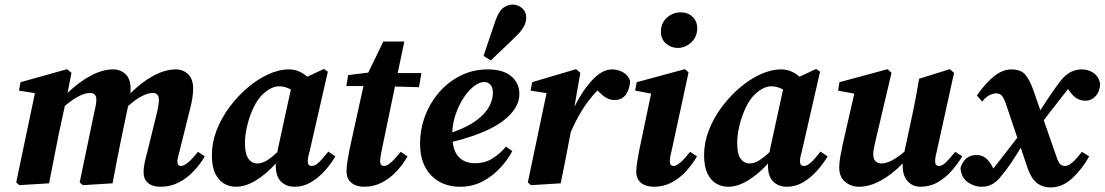

<svg xmlns="http://www.w3.org/2000/svg" viewBox="-20 -803 4839 841"><path d="M195 0 65 8 51 -4 133 -395 63 -406 70 -443 274 -500 293 -484 276 -396Q326 -444 377.5 -471.5Q429 -499 475 -499Q508 -499 530 -478Q552 -457 552 -415Q552 -410 552 -404.5Q552 -399 551 -394Q601 -444 652.5 -471.5Q704 -499 750 -499Q782 -499 804 -478Q826 -457 826 -415Q826 -395 822.5 -373Q819 -351 813 -328L766 -139Q762 -125 759.5 -114.5Q757 -104 757 -96Q757 -76 773 -76Q798 -76 847 -138L877 -118Q857 -84 828.5 -53.5Q800 -23 763.5 -4Q727 15 683 15Q648 15 628.5 -1.5Q609 -18 609 -48Q609 -71 614.5 -95Q620 -119 626 -141L663 -291Q669 -314 672.5 -333.5Q676 -353 676 -365Q676 -382 668.5 -389Q661 -396 650 -396Q629 -396 601.5 -382Q574 -368 541 -338L515 -214Q504 -161 493.5 -107.5Q483 -54 473 0L343 8L329 -4L391 -302Q396 -322 399 -338.5Q402 -355 402 -367Q402 -382 394.5 -389Q387 -396 376 -396Q354 -396 326 -382Q298 -368 264 -339L237 -214Q226 -161 216 -107.5Q206 -54 195 0Z M1053 -176Q1053 -129 1068 -108Q1083 -87 1108 -87Q1128 -87 1149.5 -100.5Q1171 -114 1195 -137Q1196 -142 1196.5 -146Q1197 -150 1198 -154L1254 -411Q1229 -425 1202 -425Q1169 -425 1132 -391Q1109 -370 1091 -332.5Q1073 -295 1063 -253.5Q1053 -212 1053 -176ZM1271 15Q1234 15 1211 -7.5Q1188 -30 1188 -76Q1188 -79 1188 -82Q1188 -85 1188 -87Q1148 -42 1102 -13.5Q1056 15 1014 15Q986 15 962 1.5Q938 -12 923 -42.5Q908 -73 908 -124Q908 -178 928.5 -231.5Q949 -285 984.5 -333Q1020 -381 1064 -418.5Q1108 -456 1155 -477.5Q1202 -499 1246 -499Q1269 -499 1289 -490.5Q1309 -482 1326 -467L1399 -501L1416 -489L1336 -139Q1332 -126 1330 -115Q1328 -104 1328 -96Q1328 -76 1346 -76Q1360 -76 1377.5 -92.5Q1395 -109 1418 -139L1449 -118Q1431 -87 1403.5 -56Q1376 -25 1342.5 -5Q1309 15 1271 15Z M1512 -153 1572 -426H1497L1505 -474L1593 -485L1659 -621H1751L1722 -483H1826L1815 -421L1710 -424L1651 -140Q1645 -112 1645 -97Q1645 -76 1663 -76Q1686 -76 1735 -138L1765 -118Q1746 -84 1718 -53.5Q1690 -23 1654 -4Q1618 15 1575 15Q1541 15 1519.5 -2Q1498 -19 1498 -53Q1498 -75 1502.5 -101.5Q1507 -128 1512 -153Z M2102 -444Q2081 -444 2057.5 -426.5Q2034 -409 2013 -378Q1992 -347 1977.5 -307Q1963 -267 1961 -223Q2029 -247 2068 -276.5Q2107 -306 2123 -337Q2139 -368 2139 -395Q2139 -420 2128 -432Q2117 -444 2102 -444ZM1995 15Q1917 15 1868.5 -35Q1820 -85 1820 -173Q1820 -238 1842.5 -296.5Q1865 -355 1905 -400.5Q1945 -446 1999 -472.5Q2053 -499 2116 -499Q2184 -499 2219.5 -469Q2255 -439 2255 -391Q2255 -328 2183.5 -273.5Q2112 -219 1963 -182Q1968 -134 1994 -111Q2020 -88 2061 -88Q2105 -88 2139 -110Q2173 -132 2196 -161L2224 -141Q2204 -103 2170.5 -67Q2137 -31 2093 -8Q2049 15 1995 15ZM2098 -558Q2111 -596 2123.5 -634Q2136 -672 2149 -709Q2164 -753 2183.5 -768Q2203 -783 2225 -783Q2248 -783 2266.5 -767.5Q2285 -752 2285 -726Q2285 -704 2272.5 -683Q2260 -662 2236 -640Q2210 -614 2183 -589Q2156 -564 2130 -538Z M2292 -4 2374 -395 2304 -406 2311 -443 2503 -500 2522 -484 2496 -335Q2531 -406 2574.5 -452.5Q2618 -499 2661 -499Q2687 -499 2709 -486.5Q2731 -474 2740 -449Q2739 -414 2722 -389.5Q2705 -365 2672 -365Q2650 -365 2633 -376Q2616 -387 2597 -407Q2556 -364 2528.5 -318.5Q2501 -273 2480 -224L2478 -214Q2468 -161 2457.5 -107.5Q2447 -54 2436 0L2306 8Z M2767 -51Q2767 -71 2772 -99.5Q2777 -128 2781 -150L2832 -393L2762 -406L2769 -443L2980 -500L2996 -486L2921 -139Q2914 -114 2914 -96Q2914 -76 2931 -76Q2954 -76 3003 -138L3033 -118Q3013 -84 2985.5 -53.5Q2958 -23 2922.5 -4Q2887 15 2844 15Q2809 15 2788 -2Q2767 -19 2767 -51ZM2948 -593Q2920 -593 2897.5 -612Q2875 -631 2875 -664Q2875 -702 2901 -725.5Q2927 -749 2961 -749Q2993 -749 3013.5 -729.5Q3034 -710 3034 -679Q3034 -642 3008 -617.5Q2982 -593 2948 -593Z M3209 -176Q3209 -129 3224 -108Q3239 -87 3264 -87Q3284 -87 3305.5 -100.5Q3327 -114 3351 -137Q3352 -142 3352.5 -146Q3353 -150 3354 -154L3410 -411Q3385 -425 3358 -425Q3325 -425 3288 -391Q3265 -370 3247 -332.5Q3229 -295 3219 -253.5Q3209 -212 3209 -176ZM3427 15Q3390 15 3367 -7.5Q3344 -30 3344 -76Q3344 -79 3344 -82Q3344 -85 3344 -87Q3304 -42 3258 -13.5Q3212 15 3170 15Q3142 15 3118 1.5Q3094 -12 3079 -42.5Q3064 -73 3064 -124Q3064 -178 3084.5 -231.5Q3105 -285 3140.5 -333Q3176 -381 3220 -418.5Q3264 -456 3311 -477.5Q3358 -499 3402 -499Q3425 -499 3445 -490.5Q3465 -482 3482 -467L3555 -501L3572 -489L3492 -139Q3488 -126 3486 -115Q3484 -104 3484 -96Q3484 -76 3502 -76Q3516 -76 3533.5 -92.5Q3551 -109 3574 -139L3605 -118Q3587 -87 3559.5 -56Q3532 -25 3498.5 -5Q3465 15 3427 15Z M4011 15Q3978 15 3956 -9Q3934 -33 3934 -76Q3934 -79 3934 -82Q3934 -85 3934 -87Q3886 -38 3837 -11.5Q3788 15 3743 15Q3708 15 3682 -6.5Q3656 -28 3656 -69Q3656 -91 3660.5 -115.5Q3665 -140 3670 -165L3722 -393L3651 -406L3657 -443L3868 -500L3885 -484L3817 -195Q3813 -176 3809 -159Q3805 -142 3805 -128Q3805 -106 3815.5 -96.5Q3826 -87 3841 -87Q3881 -87 3942 -139Q3942 -142 3942.5 -144.5Q3943 -147 3944 -150L3978 -309Q3986 -346 3992.5 -383Q3999 -420 4006 -458L4140 -500L4159 -484L4083 -139Q4076 -114 4076 -96Q4076 -76 4093 -76Q4107 -76 4123 -91.5Q4139 -107 4164 -138L4195 -118Q4175 -85 4148 -54.5Q4121 -24 4087 -4.5Q4053 15 4011 15Z M4187 -67Q4205 -124 4257 -124Q4281 -124 4298 -110.5Q4315 -97 4331 -65Q4358 -99 4384 -132.5Q4410 -166 4436 -200L4386 -348Q4377 -374 4368 -384Q4359 -394 4343 -394Q4330 -394 4314 -386Q4298 -378 4282 -358L4259 -385Q4299 -442 4336 -470.5Q4373 -499 4410 -499Q4452 -499 4471.5 -475.5Q4491 -452 4507 -406L4537 -320Q4563 -361 4585.5 -393.5Q4608 -426 4624 -447Q4647 -476 4670 -487.5Q4693 -499 4720 -499Q4746 -499 4769 -484Q4792 -469 4799 -437Q4798 -403 4779.5 -382.5Q4761 -362 4734 -362Q4711 -362 4693.5 -374Q4676 -386 4661 -409L4658 -413Q4632 -379 4605 -345Q4578 -311 4552 -276L4607 -118Q4615 -93 4623.5 -84.5Q4632 -76 4645 -76Q4660 -76 4678.5 -92.5Q4697 -109 4719 -138L4751 -118Q4719 -61 4676 -21.5Q4633 18 4582 18Q4548 18 4523.5 0Q4499 -18 4482 -64L4451 -156Q4429 -119 4408 -88Q4387 -57 4364 -30Q4348 -9 4327.5 3Q4307 15 4279 15Q4248 15 4219.5 -4.5Q4191 -24 4187 -67Z"/></svg>

Font: Source Serif Pro
Style: Bold Italic
Weight: 700
Italic angle: -12°
Designer: Frank Grießhammer
Foundry: Adobe Systems Incorporated
Version: Version 3.001;hotconv 1.0.111;makeotfexe 2.5.65597